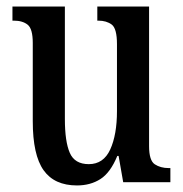

<svg xmlns="http://www.w3.org/2000/svg" viewBox="-20 -556 560 586"><path d="M215 10Q146 10 113 -36.5Q80 -83 80 -186V-425Q80 -468 64.5 -480.5Q49 -493 22 -493H18V-536H178V-193Q178 -124 193 -89.5Q208 -55 251 -55Q296 -55 316.5 -100Q337 -145 337 -217V-421Q337 -469 321 -481Q305 -493 280 -493H277V-536H435V-110Q435 -66 452.5 -54.5Q470 -43 495 -43H500V0H356L342 -80H338Q317 -29 286.5 -9.5Q256 10 215 10Z"/></svg>

Font: Noto Serif Tamil ExtraCondensed Medium
Style: Regular
Weight: 500
Width: 2
Designer: Indian Type Foundry, Tom Grace, and the Monotype Design Team
Foundry: Monotype Imaging Inc.
Version: Version 2.004; ttfautohint (v1.8.4.7-5d5b)